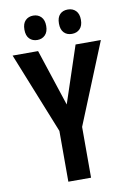

<svg xmlns="http://www.w3.org/2000/svg" viewBox="-98 -965 696 1024"><g transform="rotate(-10 250.0 -452.5)"><path d="M187 0V-275L11 -714H149L250 -407L352 -714H489L310 -275V0ZM343 -773Q316 -773 300 -790Q284 -807 284 -839Q284 -872 300 -888.5Q316 -905 343 -905Q370 -905 386.5 -888Q403 -871 403 -839Q403 -807 386.5 -790Q370 -773 343 -773ZM156 -773Q130 -773 113.5 -789.5Q97 -806 97 -839Q97 -872 113.5 -888.5Q130 -905 156 -905Q182 -905 198.5 -888Q215 -871 215 -839Q215 -807 198.5 -790Q182 -773 156 -773Z"/></g></svg>

Font: Noto Sans Mono ExtraCondensed
Style: Bold
Weight: 700
Width: 2
Designer: Monotype Design Team
Foundry: Monotype Imaging Inc.
Version: Version 2.014